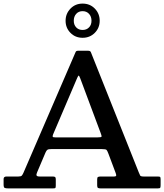

<svg xmlns="http://www.w3.org/2000/svg" viewBox="-20 -1047 912 1067"><path d="M0 -22V-51.5Q0 -66 15.5 -66H81Q96.5 -66 101 -71Q105.5 -76 110 -86L400.5 -758.5Q403.5 -765 414 -765H469.5Q482 -765 485 -757L751 -89.5Q756 -77 759 -71.5Q762 -66 779.5 -66H857Q867.5 -66 870 -63.5Q872.5 -61 872.5 -50V-18Q872.5 -6 870 -3Q867.5 0 855.5 0H539.5Q529 0 524.5 -2.8Q520 -5.5 520 -17V-49.5Q520 -60.5 524.2 -63.2Q528.5 -66 538.5 -66H612Q625.5 -66 625.8 -71.5Q626 -77 623 -85L582.5 -193Q576.5 -209 572.2 -213.8Q568 -218.5 545 -218.5H266Q249.5 -218.5 243.8 -214.8Q238 -211 233 -199.5L186.5 -90Q181 -78 183.2 -72Q185.5 -66 201.5 -66H273.5Q283 -66 286.5 -63Q290 -60 290 -50.5V-16.5Q290 -4.5 287.5 -2.2Q285 0 273 0H26Q11 0 5.5 -3Q0 -6 0 -22ZM409 -614 275 -300Q271.5 -290.5 273 -287Q274.5 -283.5 289 -283.5H521.5Q543.5 -283.5 544.5 -287.8Q545.5 -292 539.5 -307.5L426 -611.5Q420 -627 417.2 -626.8Q414.5 -626.5 409 -614ZM439 -837Q398.5 -837 371.5 -864.5Q344.5 -892 344.5 -931.5Q344.5 -971 371.5 -999Q398.5 -1027 439 -1027Q480 -1027 507 -999.2Q534 -971.5 534 -931.5Q534 -892 506.8 -864.5Q479.5 -837 439 -837ZM439 -880.5Q461 -880.5 474.8 -894.8Q488.5 -909 488.5 -931.5Q488.5 -955 474.8 -970Q461 -985 439 -985Q417 -985 403.5 -970Q390 -955 390 -931.5Q390 -909 403.5 -894.8Q417 -880.5 439 -880.5Z"/></svg>

Font: Besley Medium
Style: Regular
Weight: 500
Designer: Owen Earl
Foundry: indestructible type*
Version: Version 2.001; ttfautohint (v1.8.3)